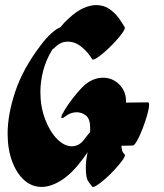

<svg xmlns="http://www.w3.org/2000/svg" viewBox="-20 -721 647 756"><path d="M318 -390Q350 -415 386 -415Q424 -415 451 -387Q478 -359 476 -317L563 -318Q567 -318 567 -308Q567 -294 559.5 -268Q552 -242 541.5 -214.5Q531 -187 520 -167.5Q509 -148 503 -148L458 -147Q460 -124 466 -118.5Q472 -113 472 -110Q472 -103 460 -87Q448 -71 430.5 -52Q413 -33 394 -16.5Q375 0 361 9Q347 18 343 14Q338 8 328 -6Q318 -20 318 -57Q318 -63 318 -70.5Q318 -78 319 -85Q320 -94 321.5 -103.5Q323 -113 325 -122Q316 -108 306 -95Q263 -37 221.5 -11Q180 15 144 15Q105 15 75 -12Q45 -39 27.5 -86.5Q10 -134 10 -195Q10 -270 40 -360Q70 -450 139 -541Q162 -572 183 -590.5Q204 -609 217 -613Q233 -633 249 -647Q281 -677 308.5 -689Q336 -701 358 -701Q389 -701 411.5 -685Q434 -669 448.5 -648.5Q463 -628 471 -614Q474 -609 463 -593Q452 -577 433.5 -557Q415 -537 395.5 -519.5Q376 -502 361 -492.5Q346 -483 343 -488Q327 -515 301.5 -536Q276 -557 247 -557Q220 -557 199 -537Q192 -530 186 -526Q161 -485 150 -442Q139 -399 139 -359Q139 -301 157.5 -252Q176 -203 204.5 -174Q233 -145 263 -145Q293 -145 314 -175Q325 -190 335 -201Q335 -209 335 -217Q335 -253 318.5 -266Q302 -279 282 -279Q270 -279 259 -275Q248 -271 242 -266Q229 -256 224 -256Q218 -256 225.5 -271.5Q233 -287 249 -310Q265 -333 283.5 -355Q302 -377 318 -390Z"/></svg>

Font: Ga Maamli
Style: Regular
Weight: 400
Designer: Afotey Clement Nii Odai, Ama Asantewa Diaka, David Abbey-Thompson
Foundry: Sorkin Type Co.
Version: Version 1.000; ttfautohint (v1.8.4.7-5d5b)